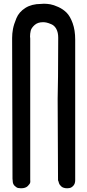

<svg xmlns="http://www.w3.org/2000/svg" viewBox="-20 -814 468 1029"><path d="M289 -284 291 -405 292 -612Q292 -640 282 -658.5Q272 -677 255.5 -684Q239 -691 229.5 -693Q220 -695 212 -695H210Q182 -695 165 -679.5Q148 -664 144.5 -649Q141 -634 141 -618L142 -608V-405V-256V151Q143 156 142 163.5Q141 171 129 183Q117 195 93 195H92Q85 195 77 193.5Q69 192 58.5 182Q48 172 48 154L47 144L45 -600V-611Q45 -634 49.5 -658.5Q54 -683 68 -716.5Q82 -750 116 -771.5Q150 -793 200 -793Q206 -794 215 -794Q232 -794 249.5 -791Q267 -788 292.5 -776.5Q318 -765 337 -746Q356 -727 369.5 -689.5Q383 -652 383 -602V152Q383 171 372.5 182Q362 193 351 194L340 195Q330 195 322 192.5Q314 190 309.5 186Q305 182 301.5 177.5Q298 173 296.5 168.5Q295 164 294 160.5Q293 157 292.5 155Q292 153 291 154Z"/></svg>

Font: Soda Fountain
Style: Regular
Weight: 400
Version: Version 1.0